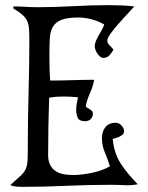

<svg xmlns="http://www.w3.org/2000/svg" viewBox="-20 -724 575 746"><path d="M32 -699Q55 -699 78.5 -697.5Q102 -696 125 -696Q194 -696 263.5 -700Q333 -704 402 -704Q427 -704 452 -703Q477 -702 502 -699Q495 -691 477.5 -672.5Q460 -654 442 -633.5Q424 -613 410.5 -594.5Q397 -576 397 -567Q397 -556 406 -547.5Q415 -539 421 -531Q415 -520 405.5 -509.5Q396 -499 382 -499Q375 -499 369 -504Q363 -509 358.5 -515.5Q354 -522 351 -530Q348 -538 348 -544Q348 -554 352.5 -564.5Q357 -575 363.5 -586.5Q370 -598 376 -608.5Q382 -619 385 -629Q362 -642 336 -649Q310 -656 284 -656Q242 -656 219 -647Q196 -638 185.5 -620Q175 -602 173.5 -575Q172 -548 172 -512Q172 -486 172.5 -461Q173 -436 175 -411Q218 -411 260.5 -412.5Q303 -414 346 -414Q341 -387 329.5 -362Q318 -337 313 -310Q319 -305 330 -298.5Q341 -292 341 -283Q341 -270 332.5 -261.5Q324 -253 311 -253Q288 -253 282 -266.5Q276 -280 276 -299Q276 -311 278.5 -322.5Q281 -334 283 -346Q254 -349 225 -349Q211 -349 198 -348Q185 -347 171 -344Q169 -288 168 -233Q167 -178 167 -122Q167 -99 174.5 -84Q182 -69 195 -60Q208 -51 225.5 -47.5Q243 -44 264 -44Q297 -44 337.5 -52.5Q378 -61 407 -78Q399 -105 387.5 -131.5Q376 -158 376 -187Q376 -213 389.5 -230Q403 -247 430 -247Q442 -247 452 -236.5Q462 -226 462 -214Q462 -206 457 -201.5Q452 -197 445 -193.5Q438 -190 430.5 -188Q423 -186 418 -184Q421 -154 429 -130.5Q437 -107 450 -87Q463 -67 479 -48Q495 -29 515 -8Q489 -3 462 -4.5Q435 -6 408 -6Q322 -6 237 -2Q152 2 65 2Q54 2 42.5 1Q31 0 20 -5Q46 -28 60 -41Q74 -54 80 -67.5Q86 -81 87 -100Q88 -119 88 -154Q88 -259 91 -363Q94 -467 94 -572Q94 -597 92.5 -614Q91 -631 85 -643.5Q79 -656 66.5 -667Q54 -678 32 -691Z"/></svg>

Font: Germanica
Style: Regular
Weight: 400
Designer: Peter Wiegel
Foundry: Peter Wiegel